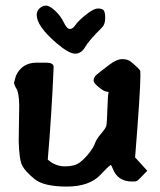

<svg xmlns="http://www.w3.org/2000/svg" viewBox="-20 -650 572 687"><path d="M344.2 -550.8Q298.3 -505.4 284.7 -481.7Q271 -458 248.5 -458Q226.1 -458 181.2 -496.6Q111.8 -556.2 111.3 -596.7Q111.3 -610.8 121.8 -620.4Q132.3 -629.9 145 -629.9Q157.7 -629.9 177.7 -611.1Q197.8 -592.3 208.5 -569.3Q219.2 -546.4 230 -546.4Q240.7 -546.4 249.8 -560.3Q258.8 -574.2 286.9 -596.9Q314.9 -619.6 330.8 -619.6Q346.7 -619.6 351.6 -612.3Q356.4 -605 356.4 -585.4Q356.4 -562 344.2 -550.8ZM448.2 -429.2Q481 -401.9 481.9 -396Q482.4 -391.6 482.4 -380.4Q482.4 -322.3 463.4 -86.9L506.8 -39.1L484.4 -15.6Q470.7 -1.5 465.8 -1Q460 -0.5 452.6 -0.5Q401.4 -0.5 383.8 -45.9Q379.9 -55.7 376.5 -60.1Q362.3 -49.8 340.8 -25.9Q300.8 17.6 218.8 17.6Q136.7 17.6 103.5 -9.5Q70.3 -36.6 59.6 -57.4Q48.8 -78.1 46.9 -143.6L48.8 -273.4Q47.9 -317.4 39.1 -332Q30.3 -346.7 30.3 -354.5V-355L37.1 -378.9Q58.6 -425.8 111.3 -425.8H147.5Q171.9 -424.8 171.9 -411.1V-410.6Q165 -243.2 150.9 -79.1Q177.7 -54.7 212.4 -54.7Q247.1 -54.7 265.6 -68.8Q284.2 -83 300 -103.8Q315.9 -124.5 320.3 -138.2Q324.7 -151.9 341.3 -171.1Q357.9 -190.4 360.4 -200Q362.8 -209.5 364.3 -260.3Q365.7 -311 368.7 -320.8Q365.7 -321.8 358.4 -322.8Q351.1 -323.7 333 -338.4Q314.9 -353 314.9 -361.3Q314.9 -373.5 325 -382.1Q335 -390.6 339.8 -394.3Q344.7 -397.9 371.1 -418.2Q397.5 -438.5 417.2 -438.5Q437 -438.5 448.2 -429.2Z"/></svg>

Font: Drukaatie burti
Style: Demi
Weight: 600
Version: Version 0.14